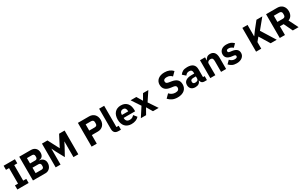

<svg xmlns="http://www.w3.org/2000/svg" viewBox="344 -2805 7665 4883"><g transform="rotate(-30 4177.0 -364.0)"><path d="M50 0V-121H140V-577H50V-698H382V-577H292V-121H382V0Z M509 -698H848Q935 -698 983.5 -649Q1032 -600 1032 -519Q1032 -479 1021.5 -451Q1011 -423 993.5 -405Q976 -387 952.5 -378.5Q929 -370 902 -369V-363Q927 -363 954.5 -354Q982 -345 1005 -325.5Q1028 -306 1043.5 -275Q1059 -244 1059 -199Q1059 -158 1045.5 -121.5Q1032 -85 1008 -58Q984 -31 951 -15.5Q918 0 879 0H509ZM661 -128H836Q866 -128 883.5 -144.5Q901 -161 901 -191V-225Q901 -255 883.5 -271.5Q866 -288 836 -288H661ZM661 -412H812Q842 -412 859 -429Q876 -446 876 -476V-506Q876 -536 859 -553Q842 -570 812 -570H661Z M1698 -458H1695L1644 -356L1508 -109L1375 -355L1322 -465H1319V0H1176V-698H1337L1508 -371H1510L1679 -698H1841V0H1698Z M2231 0V-698H2561Q2610 -698 2649 -681.5Q2688 -665 2715.5 -636Q2743 -607 2758 -565.5Q2773 -524 2773 -475Q2773 -425 2758 -384Q2743 -343 2715.5 -314Q2688 -285 2649 -268.5Q2610 -252 2561 -252H2383V0ZM2383 -384H2543Q2577 -384 2596.5 -401.5Q2616 -419 2616 -453V-497Q2616 -531 2596.5 -548.5Q2577 -566 2543 -566H2383Z M3026 0Q2950 0 2914.5 -37Q2879 -74 2879 -144V-740H3027V-115H3093V0Z M3401 12Q3341 12 3294 -7.5Q3247 -27 3214.5 -62.5Q3182 -98 3165.5 -149Q3149 -200 3149 -263Q3149 -325 3165 -375.5Q3181 -426 3212.5 -462Q3244 -498 3290 -517.5Q3336 -537 3395 -537Q3460 -537 3506.5 -515Q3553 -493 3582.5 -456Q3612 -419 3625.5 -370.5Q3639 -322 3639 -269V-225H3302V-217Q3302 -165 3330 -134.5Q3358 -104 3418 -104Q3464 -104 3493 -122.5Q3522 -141 3547 -167L3621 -75Q3586 -34 3529.5 -11Q3473 12 3401 12ZM3398 -428Q3353 -428 3327.5 -398.5Q3302 -369 3302 -320V-312H3486V-321Q3486 -369 3464.5 -398.5Q3443 -428 3398 -428Z M3677 0 3850 -267 3679 -525H3847L3945 -360H3949L4044 -525H4200L4026 -262L4201 0H4033L3932 -171H3928L3831 0Z M4758 12Q4666 12 4602 -19.5Q4538 -51 4493 -101L4593 -202Q4664 -122 4768 -122Q4824 -122 4851 -145Q4878 -168 4878 -206Q4878 -235 4862 -254.5Q4846 -274 4797 -281L4728 -290Q4617 -304 4565.5 -357Q4514 -410 4514 -498Q4514 -545 4532 -584Q4550 -623 4583.5 -651Q4617 -679 4665.5 -694.5Q4714 -710 4776 -710Q4855 -710 4915 -685Q4975 -660 5018 -612L4917 -510Q4892 -539 4856.5 -557.5Q4821 -576 4767 -576Q4716 -576 4691 -558Q4666 -540 4666 -508Q4666 -472 4685.5 -456Q4705 -440 4749 -433L4818 -422Q4926 -405 4978 -355.5Q5030 -306 5030 -215Q5030 -165 5012 -123Q4994 -81 4959.5 -51Q4925 -21 4874 -4.5Q4823 12 4758 12Z M5536 0Q5496 0 5469.5 -25Q5443 -50 5436 -92H5430Q5418 -41 5377 -14.5Q5336 12 5276 12Q5197 12 5155 -30Q5113 -72 5113 -141Q5113 -224 5173.5 -264.5Q5234 -305 5338 -305H5421V-338Q5421 -376 5401 -398.5Q5381 -421 5334 -421Q5290 -421 5264 -402Q5238 -383 5221 -359L5133 -437Q5165 -484 5213.5 -510.5Q5262 -537 5345 -537Q5457 -537 5513 -488Q5569 -439 5569 -345V-115H5618V0ZM5331 -91Q5368 -91 5394.5 -107Q5421 -123 5421 -159V-221H5349Q5262 -221 5262 -162V-147Q5262 -118 5280 -104.5Q5298 -91 5331 -91Z M5717 0V-525H5865V-436H5871Q5885 -477 5920 -507Q5955 -537 6017 -537Q6098 -537 6139.5 -483Q6181 -429 6181 -329V0H6033V-317Q6033 -368 6017 -392.5Q6001 -417 5960 -417Q5942 -417 5925 -412.5Q5908 -408 5894.5 -398Q5881 -388 5873 -373.5Q5865 -359 5865 -340V0Z M6491 12Q6415 12 6363 -12.5Q6311 -37 6270 -82L6357 -170Q6385 -139 6419 -121Q6453 -103 6496 -103Q6540 -103 6557 -116.5Q6574 -130 6574 -153Q6574 -190 6521 -197L6464 -204Q6287 -226 6287 -366Q6287 -404 6301.5 -435.5Q6316 -467 6342.5 -489.5Q6369 -512 6406.5 -524.5Q6444 -537 6491 -537Q6532 -537 6563.5 -531.5Q6595 -526 6619.5 -515.5Q6644 -505 6664.5 -489.5Q6685 -474 6705 -455L6620 -368Q6595 -393 6563.5 -407.5Q6532 -422 6499 -422Q6461 -422 6445 -410Q6429 -398 6429 -378Q6429 -357 6440.5 -345.5Q6452 -334 6484 -329L6543 -321Q6716 -298 6716 -163Q6716 -125 6700 -93Q6684 -61 6654.5 -37.5Q6625 -14 6583.5 -1Q6542 12 6491 12Z M7304 -304 7213 -194V0H7061V-698H7213V-366H7219L7318 -501L7475 -698H7647L7412 -411L7668 0H7489Z M7909 0H7757V-698H8088Q8136 -698 8175 -682Q8214 -666 8241.5 -636.5Q8269 -607 8284 -566Q8299 -525 8299 -475Q8299 -404 8267.5 -351Q8236 -298 8172 -274L8309 0H8140L8018 -256H7909ZM8069 -384Q8103 -384 8122.5 -401.5Q8142 -419 8142 -453V-497Q8142 -531 8122.5 -548.5Q8103 -566 8069 -566H7909V-384Z"/></g></svg>

Font: IBM Plex Sans KR
Style: Bold
Weight: 700
Designer: Mike Abbink; Paul van der Laan; Pieter van Rosmalen; Wujin Sim; Chorong Kim; Dohee Lee;
Foundry: Sandoll Inc.
Version: Version 1.001